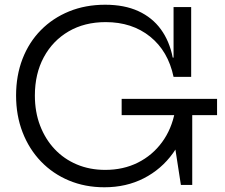

<svg xmlns="http://www.w3.org/2000/svg" viewBox="-20 -782 950 812"><path d="M421.5 10Q340 10 271.8 -18.5Q203.5 -47 153.2 -99.2Q103 -151.5 75.5 -222.5Q48 -293.5 48 -378Q48 -462.5 75.2 -533Q102.5 -603.5 152.8 -654.5Q203 -705.5 272.2 -733.8Q341.5 -762 425 -762Q506 -762 565 -735Q624 -708 660.5 -657.8Q697 -607.5 710.5 -538.5H734L714 -457Q691 -566 614.8 -627.2Q538.5 -688.5 427 -688.5Q337.5 -688.5 270.2 -649.2Q203 -610 165.2 -540Q127.5 -470 127.5 -378Q127.5 -308.5 149.5 -251Q171.5 -193.5 211 -151.5Q250.5 -109.5 305 -86.5Q359.5 -63.5 425 -63.5Q501.5 -63.5 563 -94.2Q624.5 -125 665.2 -180.5Q706 -236 720 -310.5L777 -294.5Q761 -203 711.8 -134.5Q662.5 -66 588.2 -28Q514 10 421.5 10ZM745 0 718 -174.5V-361H793V0ZM494.5 -295V-364H898V-295ZM714 -457V-752H788.5V-457Z"/></svg>

Font: Hepta Slab
Style: Regular
Weight: 400
Designer: Michael LaGattuta
Foundry: Michael LaGattuta
Version: Version 1.100